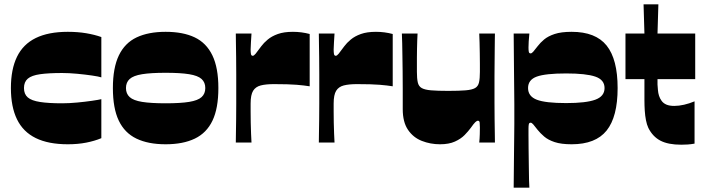

<svg xmlns="http://www.w3.org/2000/svg" viewBox="-20 -654 3234 881"><path d="M291 8Q202 8 144 -20.5Q86 -49 58 -106.5Q30 -164 30 -250Q30 -336 58 -393.5Q86 -451 144 -479.5Q202 -508 291 -508Q337 -508 375.5 -501.5Q414 -495 445 -484V-299Q433 -303 402 -307.5Q371 -312 334 -315.5Q297 -319 265 -319Q203 -319 164 -313.5Q125 -308 107.5 -293Q90 -278 90 -250Q90 -222 107.5 -207Q125 -192 164 -186Q203 -180 265 -180Q297 -180 334 -183.5Q371 -187 402 -191.5Q433 -196 445 -199V-20Q414 -7 375.5 0.5Q337 8 291 8Z M740 8Q660 8 606 -18Q552 -44 525 -100.5Q498 -157 498 -250Q498 -343 525.5 -400Q553 -457 607 -482.5Q661 -508 740 -508Q820 -508 873.5 -482.5Q927 -457 954.5 -400Q982 -343 982 -250Q982 -157 955 -100.5Q928 -44 874 -18Q820 8 740 8ZM740 -180Q808 -180 848 -186.5Q888 -193 905 -208.5Q922 -224 922 -250Q922 -276 905 -291.5Q888 -307 848 -313.5Q808 -320 740 -320Q672 -320 632 -313.5Q592 -307 575 -291.5Q558 -276 558 -250Q558 -224 575 -208.5Q592 -193 632 -186.5Q672 -180 740 -180Z M1062 0Q1062 -11 1062.5 -39Q1063 -67 1063.5 -104Q1064 -141 1064 -178.5Q1064 -216 1064 -245Q1064 -274 1064 -313Q1064 -352 1063.5 -391Q1063 -430 1062.5 -459.5Q1062 -489 1062 -500H1134Q1133 -481 1131.5 -460.5Q1130 -440 1130 -427Q1130 -414 1131.5 -406Q1133 -398 1140 -398Q1145 -398 1153 -407.5Q1161 -417 1179 -442Q1190 -457 1208.5 -472.5Q1227 -488 1255 -498Q1283 -508 1324 -508Q1344 -508 1363 -505.5Q1382 -503 1401 -498V-258Q1377 -262 1341 -265Q1305 -268 1237 -268Q1200 -268 1176.5 -262Q1153 -256 1141.5 -237.5Q1130 -219 1130 -179Q1130 -164 1130 -141Q1130 -118 1130.5 -92Q1131 -66 1132 -41.5Q1133 -17 1134 0Z M1443 0Q1443 -11 1443.5 -39Q1444 -67 1444.5 -104Q1445 -141 1445 -178.5Q1445 -216 1445 -245Q1445 -274 1445 -313Q1445 -352 1444.5 -391Q1444 -430 1443.5 -459.5Q1443 -489 1443 -500H1515Q1514 -481 1512.5 -460.5Q1511 -440 1511 -427Q1511 -414 1512.5 -406Q1514 -398 1521 -398Q1526 -398 1534 -407.5Q1542 -417 1560 -442Q1571 -457 1589.5 -472.5Q1608 -488 1636 -498Q1664 -508 1705 -508Q1725 -508 1744 -505.5Q1763 -503 1782 -498V-258Q1758 -262 1722 -265Q1686 -268 1618 -268Q1581 -268 1557.5 -262Q1534 -256 1522.5 -237.5Q1511 -219 1511 -179Q1511 -164 1511 -141Q1511 -118 1511.5 -92Q1512 -66 1513 -41.5Q1514 -17 1515 0Z M1999 8Q1955 8 1915.5 -7.5Q1876 -23 1852 -58.5Q1828 -94 1828 -153Q1828 -201 1828 -245Q1828 -289 1827.5 -327Q1827 -365 1826.5 -397.5Q1826 -430 1825.5 -455.5Q1825 -481 1824 -500H1896Q1895 -486 1894.5 -468Q1894 -450 1893.5 -430Q1893 -410 1893 -390Q1893 -370 1893 -353Q1893 -336 1893 -324Q1893 -294 1897 -276Q1901 -258 1915 -250Q1929 -242 1958 -239.5Q1987 -237 2037 -237Q2087 -237 2116.5 -239.5Q2146 -242 2160 -250Q2174 -258 2178 -276Q2182 -294 2182 -324Q2182 -339 2182 -361.5Q2182 -384 2181.5 -409.5Q2181 -435 2180.5 -459Q2180 -483 2179 -500H2251Q2251 -491 2250.5 -470.5Q2250 -450 2250 -422Q2250 -394 2249.5 -364Q2249 -334 2249 -305.5Q2249 -277 2249 -255Q2249 -223 2249 -184Q2249 -145 2249.5 -107Q2250 -69 2250.5 -40Q2251 -11 2251 0H2179Q2181 -19 2181.5 -37.5Q2182 -56 2182 -69Q2182 -83 2181 -91.5Q2180 -100 2173 -100Q2168 -100 2161 -93.5Q2154 -87 2140 -67Q2129 -52 2112 -34.5Q2095 -17 2067.5 -4.5Q2040 8 1999 8Z M2337 207Q2338 116 2338.5 57.5Q2339 -1 2339.5 -34.5Q2340 -68 2340 -85.5Q2340 -103 2340 -112Q2340 -121 2340 -130Q2340 -139 2340 -148Q2340 -157 2340 -176Q2340 -195 2339.5 -232Q2339 -269 2338.5 -333.5Q2338 -398 2337 -500H2409Q2407 -481 2406 -464Q2405 -447 2405 -436Q2405 -423 2406.5 -416Q2408 -409 2415 -409Q2420 -409 2427 -417Q2434 -425 2447 -442Q2459 -458 2477 -473Q2495 -488 2525 -498Q2555 -508 2603 -508Q2713 -508 2763.5 -445Q2814 -382 2814 -250Q2814 -118 2763.5 -55Q2713 8 2603 8Q2555 8 2525 -2Q2495 -12 2477 -27.5Q2459 -43 2447 -58Q2434 -75 2427 -83Q2420 -91 2415 -91Q2408 -91 2406.5 -84Q2405 -77 2405 -64Q2405 -60 2405 -33.5Q2405 -7 2405.5 30.5Q2406 68 2406.5 105.5Q2407 143 2407.5 171Q2408 199 2409 207ZM2578 -181Q2669 -181 2711.5 -196.5Q2754 -212 2754 -250Q2754 -288 2711.5 -302.5Q2669 -317 2578 -317Q2483 -317 2443 -302.5Q2403 -288 2403 -250Q2403 -212 2443 -196.5Q2483 -181 2578 -181Z M3106 10Q3046 10 3010.5 -8.5Q2975 -27 2955 -67Q2948 -82 2944 -102.5Q2940 -123 2938.5 -146.5Q2937 -170 2937 -194Q2937 -207 2937 -219.5Q2937 -232 2937 -244.5Q2937 -257 2937 -268.5Q2937 -280 2937 -291H2850V-500H2937L2933 -634H3001L2997 -500H3170V-291H2997Q2997 -284 2997 -278Q2997 -272 2997 -266Q2998 -254 2999 -240.5Q3000 -227 3004 -214.5Q3008 -202 3016 -191Q3024 -180 3038 -174Q3052 -168 3074 -168Q3095 -168 3119 -173.5Q3143 -179 3167 -189V5Q3151 8 3135.5 9Q3120 10 3106 10Z"/></svg>

Font: Ojuju ExtraBold
Style: Regular
Weight: 800
Designer: Chisaokwu Joboson, Mirko Velimirovic
Foundry: Udi Foundry
Version: Version 1.000